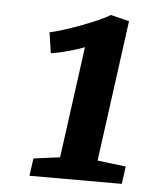

<svg xmlns="http://www.w3.org/2000/svg" viewBox="-42 -937 420 551"><g transform="rotate(5 168.0 -662.0)"><path d="M70 -473 146 -483 189.5 -804Q171 -796.5 142.5 -788.8Q114 -781 93.5 -778L84.5 -837.5Q108.5 -843 141.8 -854.2Q175 -865.5 206.2 -878.5Q237.5 -891.5 255.5 -902.5L309 -889.5L254 -483L336 -473L329 -422.5H63Z"/></g></svg>

Font: Merriweather Black
Style: Italic
Weight: 900
Italic angle: -7.8°
Designer: Eben Sorkin
Foundry: Eben Sorkin
Version: Version 2.200;gftools[0.9.31]